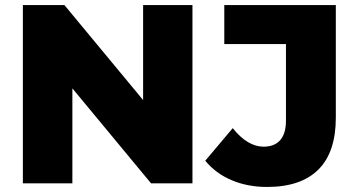

<svg xmlns="http://www.w3.org/2000/svg" viewBox="-20 -720 1403 754"><path d="M69.8 0V-700.2H232.9L542 -327.1V-700.2H735.8V0H573.2L264.2 -373V0ZM1028.8 14.2Q952.1 14.2 889.4 -12.5Q826.7 -39.1 786.1 -88.9L894 -216.8Q952.1 -144 1015.1 -144Q1058.1 -144 1080.6 -169.9Q1103 -195.8 1103 -246.1V-546.9H860.8V-700.2H1298.8V-257.8Q1298.8 -122.1 1230.2 -54Q1161.6 14.2 1028.8 14.2Z"/></svg>

Font: Montserrat ExtraBold
Style: Regular
Weight: 800
Designer: Julieta Ulanovsky
Foundry: Julieta Ulanovsky
Version: Version 9.000